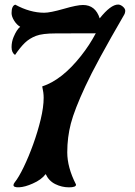

<svg xmlns="http://www.w3.org/2000/svg" viewBox="-20 -782 587 835"><path d="M279.8 32.7Q249 32.7 220.7 18.8Q192.4 4.9 178.7 -24.9Q159.7 0 122.6 16.1Q88.9 31.2 63.7 32.5Q38.6 33.7 38.6 22.9Q38.6 18.1 43.9 11.2Q61.5 -10.7 83 -55.2Q104.5 -99.6 124.3 -154.3Q144 -209 157 -262.7Q169.9 -316.4 169.9 -356.9Q169.9 -378.9 163.6 -406.2Q249.5 -434.1 332 -538.6Q369.6 -585.9 396.5 -637.2L222.7 -636.7Q164.1 -636.7 136.7 -626Q108.4 -615.2 88.1 -595.7Q67.9 -576.2 45.4 -543Q30.3 -553.2 30.3 -576.7Q30.3 -600.1 39.1 -621.1Q53.2 -654.3 67.9 -665.5Q53.2 -673.8 41.7 -691.9Q30.3 -710 30.3 -725.1Q30.3 -756.8 46.4 -761.7Q110.8 -726.6 172.4 -726.6Q198.2 -726.6 257.8 -743.7Q314.9 -760.3 340.8 -760.3Q395 -760.3 413.6 -702.1Q461.4 -762.2 493.7 -762.2Q503.4 -762.2 514.2 -753.4Q525.4 -743.7 524.7 -733.9Q523.9 -724.1 520.5 -718.8Q459.5 -613.8 417 -535.6Q374.5 -457.5 351.1 -406.7Q303.7 -304.7 288.1 -244.6Q272.5 -184.6 272.5 -119.6Q272.5 -54.2 310.1 19.5L310.5 21.5Q310.5 32.7 279.8 32.7Z"/></svg>

Font: Sancreek
Style: Regular
Weight: 400
Designer: Vernon Adams
Foundry: Vernon Adams
Version: Version 1.100; ttfautohint (v1.8.4.7-5d5b)